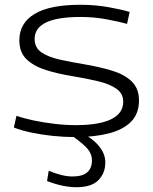

<svg xmlns="http://www.w3.org/2000/svg" viewBox="-20 -564 641 804"><path d="M38 -30 49 -79Q77 -69 119 -60Q161 -51 208 -45.5Q255 -40 298 -40Q394 -40 445 -64.5Q496 -89 496 -138Q496 -172 468 -192Q440 -212 392 -223.5Q344 -235 284 -245Q222 -255 171.5 -271Q121 -287 91 -316Q61 -345 61 -395Q61 -467 124.5 -505.5Q188 -544 317 -544Q379 -544 434.5 -534Q490 -524 523 -514L512 -464Q481 -473 427 -483Q373 -493 317 -493Q125 -493 125 -401Q125 -364 154 -344.5Q183 -325 230 -314.5Q277 -304 332 -295Q396 -284 448 -268.5Q500 -253 531 -223.5Q562 -194 562 -143Q562 -88 529 -54.5Q496 -21 436 -5.5Q376 10 295 10Q248 10 200.5 5Q153 0 110.5 -9Q68 -18 38 -30ZM184 151Q241 175 284 175Q365 175 365 107Q365 76 337.5 49.5Q310 23 271 -2H332Q373 20 397 51Q421 82 421 116Q421 161 392 190.5Q363 220 300 220Q274 220 243.5 214Q213 208 177 194Z"/></svg>

Font: Georama Extended Light
Style: Regular
Weight: 300
Width: 7
Designer: Jean-Baptiste Levee
Foundry: Production Type
Version: Version 1.000